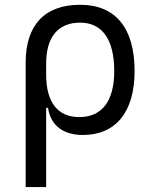

<svg xmlns="http://www.w3.org/2000/svg" viewBox="-20 -547 626 792"><path d="M321.8 9.8C457.5 9.8 535.2 -85 535.2 -253.9C535.2 -431.6 456.5 -527.3 310.5 -527.3C164.6 -527.3 85.9 -443.8 85.9 -289.1V224.6H170.4V-102.1H178.2C189 -27.8 242.7 9.8 321.8 9.8ZM170.4 -238.8V-284.7C170.4 -394.5 219.7 -453.6 310.5 -453.6C401.9 -453.6 451.2 -383.8 451.2 -253.9C451.2 -129.9 400.9 -64 306.6 -64C218.8 -64 170.4 -124.5 170.4 -238.8Z"/></svg>

Font: Cascadia Mono PL SemiLight
Style: Regular
Weight: 350
Monospace: yes
Designer: Aaron Bell
Foundry: Saja Typeworks
Version: Version 2404.023